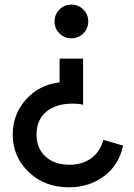

<svg xmlns="http://www.w3.org/2000/svg" viewBox="-20 -548 569 818"><path d="M34.2 25.4Q34.2 -61 90.8 -124.3Q147.5 -187.5 233.9 -196.8V-298.3H334V-101.6Q315.9 -106.4 287.6 -106.4Q218.3 -106.4 177 -71.8Q135.7 -37.1 135.7 24.9Q135.7 84.5 174.1 119.1Q212.4 153.8 275.9 153.8Q331.5 153.8 369.4 125.7Q407.2 97.7 419.9 47.9L504.4 72.3Q486.8 155.3 423.3 202.6Q359.9 250 273.9 250Q169.9 250 102.1 184.8Q34.2 119.6 34.2 25.4ZM233.2 -405.8Q212.4 -426.8 212.4 -456.5Q212.4 -486.3 233.2 -507.3Q253.9 -528.3 284.2 -528.3Q314.5 -528.3 335.2 -507.3Q356 -486.3 356 -456.5Q356 -426.8 335.2 -405.8Q314.5 -384.8 284.2 -384.8Q253.9 -384.8 233.2 -405.8Z"/></svg>

Font: Spartan MB SemBd
Style: Regular
Weight: 600
Designer: Matt Bailey, Mirko Velimirovic
Foundry: Matt Bailey
Version: Version 1.005